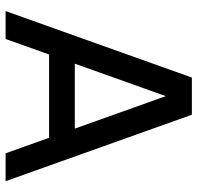

<svg xmlns="http://www.w3.org/2000/svg" viewBox="-30 -692 721 702"><g transform="rotate(90 331.0 -340.5)"><path d="M148 -253H515V-159H148ZM20 0 263 -681H399L642 0H540L322 -611H340L122 0Z"/></g></svg>

Font: Gabarito
Style: Regular
Weight: 400
Designer: Leandro Assis / Alvaro Franca / Felipe Casaprima
Foundry: Naipe Foundry
Version: Version 1.000